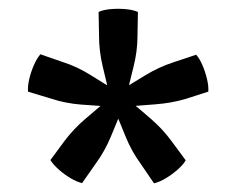

<svg xmlns="http://www.w3.org/2000/svg" viewBox="-20 -758 544 442"><path d="M207 -730.5Q217.5 -735.5 234.8 -737Q252 -738.5 269 -737Q286 -735.5 297.5 -730.5L296.5 -675Q296.5 -640.5 287.5 -604.8Q278.5 -569 271.5 -538Q262 -527 252 -527Q241.5 -527 232.5 -538Q225 -569 216.5 -604.8Q208 -640.5 208 -675ZM44.5 -547Q43.5 -559 47.2 -575.5Q51 -592 58 -608Q65 -624 73 -633L125 -615Q158 -604.5 189.2 -584.8Q220.5 -565 248 -549Q256 -536 252 -527Q250.5 -522.5 246.5 -518.5Q242.5 -514.5 235 -512.5Q204 -514.5 167.2 -517.2Q130.5 -520 97.5 -531ZM169 -336.5Q157.5 -339 143 -347.5Q128.5 -356 115.5 -367.5Q102.5 -379 96 -389.5L128.5 -433.5Q149.5 -461.5 177.8 -485.5Q206 -509.5 229.5 -529.5Q243.5 -533 252 -527Q261.5 -520.5 261 -507Q249.5 -477.5 235.2 -443.5Q221 -409.5 200.5 -381.5ZM407.5 -389Q402 -379 389.2 -367.8Q376.5 -356.5 362 -347.8Q347.5 -339 334.5 -336L303.5 -381.5Q283 -409.5 269.2 -443.5Q255.5 -477.5 243 -506.5Q243.5 -521 252 -527Q256 -530.5 261.8 -531.2Q267.5 -532 274 -529.5Q298.5 -509.5 326.5 -485.2Q354.5 -461 375 -433ZM431.5 -632Q439 -624 445.8 -608.5Q452.5 -593 456.5 -576.2Q460.5 -559.5 459.5 -547L406.5 -530Q374 -520.5 337 -517.8Q300 -515 269.5 -512.5Q256 -516.5 252 -527Q248.5 -537 256 -548.5Q283.5 -566 315 -585Q346.5 -604 379 -614.5Z"/></svg>

Font: Signika
Style: Regular
Weight: 400
Designer: Anna Giedry
Foundry: Anna Giedry
Version: Version 2.001